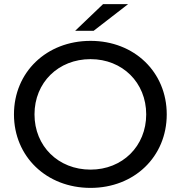

<svg xmlns="http://www.w3.org/2000/svg" viewBox="-20 -907 880 935"><path d="M346 -757H436L604 -887H482ZM421 8C634 8 792 -144 792 -350C792 -556 634 -708 421 -708C206 -708 48 -555 48 -350C48 -145 206 8 421 8ZM421 -81C264 -81 148 -195 148 -350C148 -505 264 -619 421 -619C576 -619 692 -505 692 -350C692 -195 576 -81 421 -81Z"/></svg>

Font: AWKNG-Font Medium
Style: Regular
Weight: 500
Designer: Awakening Church
Foundry: Awakening Church
Version: Version 1.700;PS 001.700;hotconv 1.0.88;makeotf.lib2.5.64775